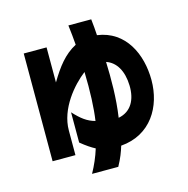

<svg xmlns="http://www.w3.org/2000/svg" viewBox="-106 -722 909 926"><g transform="rotate(-15 348.5 -259.5)"><path d="M241 101H372C392 65 404 33 412 6C563 -6 635 -130 635 -262C635 -391 576 -520 437 -539C436 -564 433 -591 430 -620H316C320 -585 324 -552 326 -521C267 -490 228 -439 187 -370V-545H73V-7H187V-130C187 -239 272 -336 333 -383C336 -287 332 -201 323 -141C283 -152 256 -173 220 -212V-61C248 -38 271 -23 290 -13C278 26 261 65 241 101ZM435 -127C449 -221 449 -319 446 -403C494 -387 524 -338 526 -264C528 -193 499 -139 435 -127Z"/></g></svg>

Font: コーポレート・ロゴ ver3 Bold
Style: Regular
Weight: 700
Designer: [KANA_main] LOGOTYPE.JP [Source Han Sans] Ryoko NISHIZUKA 西塚涼子 (kana, bopomofo & ideographs); Paul D. Hunt (Latin, Greek
Version: Version 12.001;FEAKit 1.0